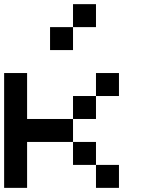

<svg xmlns="http://www.w3.org/2000/svg" viewBox="-20 -909 707 929"><path d="M111.1 -222.2V0H0V-555.6H111.1V-333.3H333.3V-222.2ZM555.6 0H444.4V-111.1H555.6ZM444.4 -111.1H333.3V-222.2H444.4ZM555.6 -444.4H444.4V-555.6H555.6ZM444.4 -333.3H333.3V-444.4H444.4ZM444.4 -777.8H333.3V-888.9H444.4ZM333.3 -666.7H222.2V-777.8H333.3Z"/></svg>

Font: Pixeloid Mono
Style: Regular
Weight: 400
Monospace: yes
Designer: GGBotNet
Foundry: GGBotNet
Version: 0.5